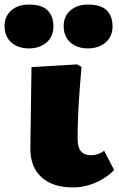

<svg xmlns="http://www.w3.org/2000/svg" viewBox="-77 -807 520 841"><path d="M243 14Q154 14 105 -30.5Q56 -75 56 -155Q56 -172 56.5 -200.5Q57 -229 57.5 -265Q58 -301 58.5 -338.5Q59 -376 59.5 -411.5Q60 -447 60.5 -474Q61 -501 61 -513L261 -525L280 -514Q276 -467 273 -428Q270 -389 268 -357Q266 -325 265 -297.5Q264 -270 263.5 -245.5Q263 -221 263 -198Q263 -162 277.5 -144.5Q292 -127 322 -127Q337 -127 353 -132.5Q369 -138 379 -147L423 -62Q399 -38 369.5 -21Q340 -4 308 5Q276 14 243 14ZM308 -595Q261 -595 231.5 -621Q202 -647 202 -693Q202 -736 231.5 -761.5Q261 -787 308 -787Q365 -787 390.5 -761.5Q416 -736 416 -692Q416 -647 385.5 -621Q355 -595 308 -595ZM50 -595Q2 -595 -27.5 -621Q-57 -647 -57 -693Q-57 -736 -27.5 -761.5Q2 -787 50 -787Q106 -787 131.5 -761.5Q157 -736 157 -692Q157 -647 127 -621Q97 -595 50 -595Z"/></svg>

Font: Literata Black
Style: Regular
Weight: 900
Designer: Latin by Veronika Burian and Jose Scaglione. Greek by Irene Vlachou. Cyrillic by Vera Evstafieva.
Foundry: TypeTogether
Version: Version 3.103;gftools[0.9.29]